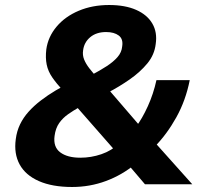

<svg xmlns="http://www.w3.org/2000/svg" viewBox="-20 -736 808 767"><path d="M268 11Q189 11 135.5 -12.5Q82 -36 58.5 -79Q35 -122 43 -180Q47 -212 60 -239Q73 -266 94 -289.5Q115 -313 143 -334.5Q171 -356 203 -375L253 -403L231 -375Q206 -402 189 -426.5Q172 -451 166.5 -478Q161 -505 165 -539Q172 -589 206 -629.5Q240 -670 294.5 -693Q349 -716 416 -716Q480 -716 524 -696.5Q568 -677 588.5 -642Q609 -607 602 -560Q597 -517 568.5 -482.5Q540 -448 498.5 -419Q457 -390 411 -366L403 -391L538 -234L523 -229Q548 -262 570.5 -311.5Q593 -361 605 -416H738Q722 -335 684.5 -267.5Q647 -200 598 -150L587 -180L748 0H559L490 -81H521Q468 -37 403.5 -13Q339 11 268 11ZM301 -106Q344 -106 385 -120Q426 -134 456 -163L446 -127L268 -330L332 -327L297 -308Q274 -295 252.5 -280Q231 -265 216.5 -244.5Q202 -224 198 -193Q192 -149 220.5 -127.5Q249 -106 301 -106ZM404 -608Q365 -608 340.5 -587.5Q316 -567 312 -535Q309 -516 316 -498.5Q323 -481 337 -463Q351 -445 370 -424L343 -435Q379 -454 406 -471.5Q433 -489 449.5 -508Q466 -527 468 -550Q473 -580 454.5 -594Q436 -608 404 -608Z"/></svg>

Font: Nunito Sans 7pt ExtraBold
Style: Italic
Weight: 800
Italic angle: -9°
Designer: Vernon Adams
Foundry: Vernon Adams
Version: Version 3.101;gftools[0.9.27]